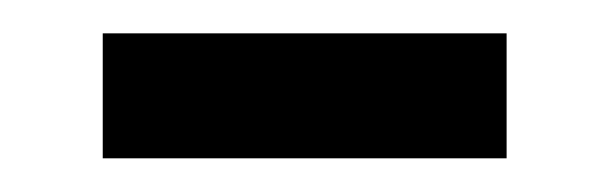

<svg xmlns="http://www.w3.org/2000/svg" viewBox="-20 -325 362 114"><path d="M280.8 -231V-305.2H41V-231Z"/></svg>

Font: Sahel
Style: Regular
Weight: 400
Foundry: Saber Rastikerdar (saber.rastikerdar@gmail.com)
Version: Version 3.4.0